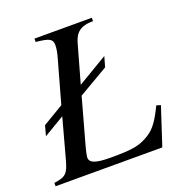

<svg xmlns="http://www.w3.org/2000/svg" viewBox="-128 -756 807 859"><g transform="rotate(-20 275.5 -326.5)"><path d="M559 -180 539 -186C510 -126 488 -93 455 -72C407 -41 370 -36 267 -36C198 -36 169 -46 169 -72C169 -79 174 -104 186 -146L240 -341L382 -424L396 -473L253 -388L304 -569C317 -614 341 -637 402 -637V-653H129V-637C192 -631 207 -623 207 -594C207 -579 204 -559 196 -532L140 -332L41 -273L28 -225L127 -284L75 -93C59 -36 48 -23 -8 -16V0H500Z"/></g></svg>

Font: XITS
Style: Italic
Weight: 400
Italic angle: -16.33°
Designer: MicroPress Inc., with final additions and corrections provided by Coen Hoffman, Elsevier (retired)
Version: Version 1.107